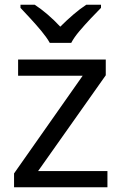

<svg xmlns="http://www.w3.org/2000/svg" viewBox="-20 -786 510 806"><path d="M431 0H39V-58L327 -468H56V-536H424V-470L140 -68H431ZM189 -606Q176 -629 154 -655.5Q132 -682 108 -708Q84 -734 66 -753V-766H126Q152 -749 180 -725Q208 -701 233 -674Q260 -701 288 -725Q316 -749 342 -766H404V-753Q385 -734 360.5 -708Q336 -682 313.5 -655.5Q291 -629 279 -606Z"/></svg>

Font: Noto Sans Thai
Style: Regular
Weight: 400
Designer: Monotype Design Team
Foundry: Monotype Imaging Inc.
Version: Version 2.001